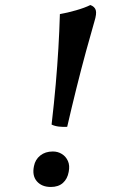

<svg xmlns="http://www.w3.org/2000/svg" viewBox="-20 -735 458 763"><path d="M339 -715Q356 -709 360.5 -695Q365 -681 355 -649Q341 -601 322 -531.5Q303 -462 283.5 -383.5Q264 -305 247 -231Q230 -230 213.5 -232Q197 -234 185 -240Q195 -326 201.5 -400.5Q208 -475 212 -543Q216 -611 218 -679Q247 -684 282 -694Q317 -704 339 -715ZM182 8Q146 8 126.5 -14.5Q107 -37 115 -75Q120 -101 140 -117Q160 -133 190 -133Q210 -133 226 -123Q242 -113 250 -95Q258 -77 253 -52Q248 -24 230 -8Q212 8 182 8Z"/></svg>

Font: Vollkorn SemiBold
Style: Italic
Weight: 600
Italic angle: -11°
Designer: Friedrich Althausen
Foundry: Friedrich Althausen
Version: Version 5.000